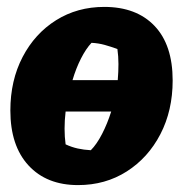

<svg xmlns="http://www.w3.org/2000/svg" viewBox="-20 -523 530 556"><path d="M206 13Q115 13 62.5 -44Q10 -101 10 -203Q10 -290 45.5 -358Q81 -426 142.5 -464.5Q204 -503 282 -503Q375 -503 427.5 -448Q480 -393 480 -290Q480 -203 444.5 -134.5Q409 -66 347 -26.5Q285 13 206 13ZM245 -399Q229 -382 214.5 -353.5Q200 -325 190 -291H321Q323 -315 323 -337.5Q323 -360 320 -381Q301 -388 283 -393Q265 -398 245 -399ZM243 -88Q260 -105 275.5 -135Q291 -165 302 -200H170Q167 -175 167 -150.5Q167 -126 170 -105Q187 -97 205 -93Q223 -89 243 -88Z"/></svg>

Font: Piazzolla ExtraBold
Style: Italic
Weight: 800
Italic angle: -11.3°
Designer: Juan Pablo del Peral
Foundry: Huerta Tipografica
Version: Version 1.330